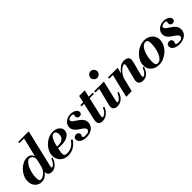

<svg xmlns="http://www.w3.org/2000/svg" viewBox="250 -1998 3254 3254"><g transform="rotate(-45 1877.5 -370.5)"><path d="M440 11Q401 11 377 -9Q353 -29 353 -70Q353 -82 356 -97.5Q359 -113 369 -153L514 -754H648L490 -87Q487 -74 486 -65.5Q485 -57 485 -54Q485 -41 497 -41Q512 -41 539.5 -66.5Q567 -92 595 -161L620 -152Q607 -111 582 -73.5Q557 -36 521.5 -12.5Q486 11 440 11ZM199 11Q157 11 119.5 -10Q82 -31 59 -70.5Q36 -110 36 -168Q36 -227 60.5 -279.5Q85 -332 125 -373.5Q165 -415 214 -438.5Q263 -462 312 -462Q352 -462 378.5 -444.5Q405 -427 422 -389H429L406 -298Q407 -309 408 -317Q409 -325 409 -334Q409 -372 385 -397.5Q361 -423 332 -423Q308 -423 285 -404Q262 -385 242.5 -353Q223 -321 208.5 -280Q194 -239 186 -194.5Q178 -150 178 -107Q178 -63 188 -46.5Q198 -30 220 -30Q244 -30 276 -47Q308 -64 338 -103Q368 -142 385 -208L353 -70H346Q327 -42 289 -15.5Q251 11 199 11ZM396 -724V-754H591V-724Z M837 11Q771 11 726.5 -15.5Q682 -42 659 -85Q636 -128 636 -177Q636 -230 660.5 -281Q685 -332 726.5 -373Q768 -414 821 -438Q874 -462 931 -462Q977 -462 1013.5 -446Q1050 -430 1071 -401.5Q1092 -373 1092 -337Q1092 -299 1067.5 -267Q1043 -235 994 -215.5Q945 -196 873 -196Q848 -196 819 -198Q790 -200 767.5 -203Q745 -206 739 -207L744 -242Q761 -235 782 -233.5Q803 -232 842 -232Q889 -232 919.5 -248Q950 -264 964.5 -291.5Q979 -319 979 -352Q979 -386 964.5 -409Q950 -432 922 -432Q905 -432 887 -419.5Q869 -407 850.5 -372.5Q832 -338 814 -273.5Q796 -209 781 -105Q774 -64 792 -46.5Q810 -29 852 -29Q901 -29 953 -54.5Q1005 -80 1051 -148L1076 -129Q1036 -64 974.5 -26.5Q913 11 837 11Z M1270 11Q1198 11 1155.5 -18Q1113 -47 1113 -90Q1113 -121 1132.5 -136Q1152 -151 1177 -151Q1208 -151 1223 -133.5Q1238 -116 1238 -96Q1238 -79 1230.5 -70Q1223 -61 1223 -50Q1223 -40 1236.5 -31.5Q1250 -23 1285 -23Q1333 -23 1354 -39Q1375 -55 1375 -75Q1375 -97 1355.5 -116Q1336 -135 1307 -153.5Q1278 -172 1249 -194.5Q1220 -217 1200.5 -246Q1181 -275 1181 -315Q1181 -356 1203.5 -389Q1226 -422 1265.5 -442Q1305 -462 1355 -462Q1393 -462 1424 -450.5Q1455 -439 1474 -419.5Q1493 -400 1493 -374Q1493 -353 1479.5 -337.5Q1466 -322 1439 -322Q1412 -322 1397.5 -337Q1383 -352 1383 -371Q1383 -382 1386 -391.5Q1389 -401 1389 -408Q1389 -422 1375 -427Q1361 -432 1344 -432Q1319 -432 1295.5 -421.5Q1272 -411 1272 -388Q1272 -368 1292 -351Q1312 -334 1341.5 -316Q1371 -298 1400 -275Q1429 -252 1449 -221Q1469 -190 1469 -146Q1469 -99 1443 -63.5Q1417 -28 1372.5 -8.5Q1328 11 1270 11Z M1657 11Q1608 11 1587.5 -12.5Q1567 -36 1567 -66Q1567 -80 1570 -99.5Q1573 -119 1576 -132L1676 -574H1810L1698 -87Q1695 -74 1694 -66Q1693 -58 1693 -55Q1693 -36 1713 -36Q1732 -36 1762.5 -61Q1793 -86 1824 -151L1849 -142Q1830 -91 1799 -57Q1768 -23 1731.5 -6Q1695 11 1657 11ZM1581 -420V-450H1877V-420Z M2109 -573Q2077 -573 2053 -597Q2029 -621 2029 -653Q2029 -686 2053 -710Q2077 -734 2109 -734Q2142 -734 2166 -710Q2190 -686 2190 -653Q2190 -621 2166 -597Q2142 -573 2109 -573ZM2007 11Q1968 11 1944 -9Q1920 -29 1920 -70Q1920 -82 1923 -97.5Q1926 -113 1936 -153L2010 -450H2144L2060 -87Q2057 -73 2056 -65Q2055 -57 2055 -54Q2055 -37 2068 -37Q2085 -37 2114.5 -62.5Q2144 -88 2175 -156L2200 -147Q2182 -93 2154 -58Q2126 -23 2089.5 -6Q2053 11 2007 11ZM1913 -420V-450H2087V-420Z M2630 11Q2584 11 2558 -11Q2532 -33 2532 -75Q2532 -85 2533.5 -92.5Q2535 -100 2536 -107L2600 -356Q2602 -363 2603.5 -375Q2605 -387 2605 -394Q2605 -405 2600 -410.5Q2595 -416 2586 -416Q2573 -416 2549.5 -403Q2526 -390 2500.5 -365.5Q2475 -341 2453 -306.5Q2431 -272 2419 -229L2450 -351H2457Q2487 -394 2532 -428Q2577 -462 2637 -462Q2677 -462 2708 -443Q2739 -424 2739 -382Q2739 -364 2733 -338L2669 -89Q2666 -76 2665 -68Q2664 -60 2664 -55Q2664 -35 2680 -35Q2699 -35 2725.5 -63Q2752 -91 2779 -155L2804 -146Q2781 -84 2753 -49.5Q2725 -15 2694 -2Q2663 11 2630 11ZM2230 0 2338 -450H2475L2363 0ZM2244 -420V-450H2463V-420Z M3009 13Q2950 13 2905 -11Q2860 -35 2835 -76Q2810 -117 2810 -170Q2810 -223 2835 -275Q2860 -327 2903.5 -369Q2947 -411 3003 -436.5Q3059 -462 3120 -462Q3179 -462 3224 -438Q3269 -414 3294.5 -373Q3320 -332 3320 -280Q3320 -226 3295 -174Q3270 -122 3226 -80Q3182 -38 3126.5 -12.5Q3071 13 3009 13ZM3012 -22Q3050 -22 3079.5 -51.5Q3109 -81 3129 -128Q3149 -175 3159.5 -230.5Q3170 -286 3170 -337Q3170 -381 3159.5 -404Q3149 -427 3117 -427Q3079 -427 3049.5 -397.5Q3020 -368 3000 -321Q2980 -274 2969.5 -218.5Q2959 -163 2959 -112Q2959 -68 2970 -45Q2981 -22 3012 -22Z M3500 11Q3428 11 3385.5 -18Q3343 -47 3343 -90Q3343 -121 3362.5 -136Q3382 -151 3407 -151Q3438 -151 3453 -133.5Q3468 -116 3468 -96Q3468 -79 3460.5 -70Q3453 -61 3453 -50Q3453 -40 3466.5 -31.5Q3480 -23 3515 -23Q3563 -23 3584 -39Q3605 -55 3605 -75Q3605 -97 3585.5 -116Q3566 -135 3537 -153.5Q3508 -172 3479 -194.5Q3450 -217 3430.5 -246Q3411 -275 3411 -315Q3411 -356 3433.5 -389Q3456 -422 3495.5 -442Q3535 -462 3585 -462Q3623 -462 3654 -450.5Q3685 -439 3704 -419.5Q3723 -400 3723 -374Q3723 -353 3709.5 -337.5Q3696 -322 3669 -322Q3642 -322 3627.5 -337Q3613 -352 3613 -371Q3613 -382 3616 -391.5Q3619 -401 3619 -408Q3619 -422 3605 -427Q3591 -432 3574 -432Q3549 -432 3525.5 -421.5Q3502 -411 3502 -388Q3502 -368 3522 -351Q3542 -334 3571.5 -316Q3601 -298 3630 -275Q3659 -252 3679 -221Q3699 -190 3699 -146Q3699 -99 3673 -63.5Q3647 -28 3602.5 -8.5Q3558 11 3500 11Z"/></g></svg>

Font: Libre Bodoni
Style: Bold Italic
Weight: 700
Italic angle: -13°
Version: Version 2.005;gftools[0.9.23]